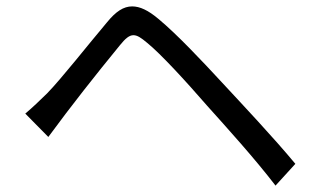

<svg xmlns="http://www.w3.org/2000/svg" viewBox="-20 -625 996 600"><path d="M59 -270 131 -197C203 -295 278 -390 355 -484C372 -505 384 -515 397 -515C409 -515 421 -507 440 -491C482 -457 561 -371 626 -296C688 -227 775 -131 841 -45L903 -113C835 -195 737 -299 673 -368C612 -434 533 -518 475 -566C443 -593 417 -605 393 -605C366 -605 342 -589 315 -556C255 -485 172 -379 127 -333C101 -308 84 -291 59 -270Z"/></svg>

Font: Kinto Sans
Style: Regular
Weight: 400
Designer: Authors: Ryoko NISHIZUKA  (kana & ideographs); Paul D. Hunt (Latin, Greek & Cyrillic); Wenlong ZHANG  (bopomofo); Sandol
Foundry: Adobe Systems Incorporated, ookami Inc.
Version: Version 0.001